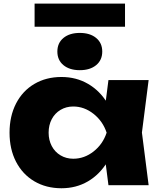

<svg xmlns="http://www.w3.org/2000/svg" viewBox="-20 -1007 869 1044"><path d="M543.2 -205.5 571.1 -285.6 543.2 -364.7 569.7 -571.8H788.2L751.7 -286.2L788.2 0H569.7ZM314.2 16.6Q230.9 16.6 166.7 -21.2Q102.6 -59.1 67.2 -127.5Q31.9 -196 31.9 -285.6Q31.9 -375.2 67.2 -444Q102.6 -512.8 166.7 -550.6Q230.9 -588.4 314.2 -588.4Q394.2 -588.4 458.5 -551.1Q522.9 -513.8 564.4 -445.5Q606 -377.2 618.2 -285.6Q605 -194.6 563.4 -126.4Q521.9 -58.1 458 -20.7Q394.2 16.6 314.2 16.6ZM378.3 -143.9Q438.5 -143.9 488.8 -183.4Q539.2 -222.9 559.8 -285.6Q539.2 -347.9 488.7 -387.9Q438.1 -427.9 378.3 -427.9Q340 -427.9 309.2 -409.6Q278.4 -391.3 261.4 -359Q244.4 -326.7 244.4 -285.6Q244.4 -245.2 261.4 -212.9Q278.4 -180.6 309.2 -162.3Q340 -143.9 378.3 -143.9ZM291.9 -726.7Q291.9 -773.3 325.1 -800.7Q358.4 -828 413.9 -828Q469.5 -828 502.7 -800.7Q536 -773.3 536 -726.7Q536 -680.1 502.7 -652.7Q469.5 -625.4 413.9 -625.4Q358.4 -625.4 325.1 -652.7Q291.9 -680.1 291.9 -726.7ZM168.1 -987.4H659.8V-861.7H168.1Z"/></svg>

Font: Unbounded Variable
Style: Regular
Weight: 400
Designer: Luke Prowse, Jean-Baptiste Morizot, Fátima Lázaro, Florian Runge
Foundry: NaN
Version: Version 1.600;FEAKit 1.0